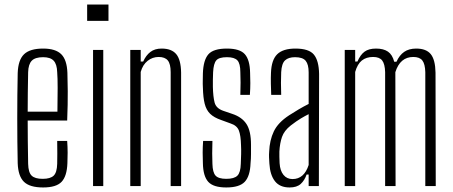

<svg xmlns="http://www.w3.org/2000/svg" viewBox="-20 -820 1997 846"><path d="M232 -199H276Q278 -172 278 -147Q278 -122 277 -101Q275 -44 251.5 -19Q228 6 170 6Q111 6 85.5 -19Q60 -44 58 -101Q56 -194 56 -299Q56 -404 58 -498Q60 -556 86 -581Q112 -606 170 -606Q225 -606 250 -581Q275 -556 277 -499Q278 -474 278.5 -418.5Q279 -363 276 -289H102Q102 -245 102.5 -199.5Q103 -154 104 -98Q105 -60 119.5 -46Q134 -32 168 -32Q202 -32 216.5 -46Q231 -60 232 -98Q233 -138 232 -199ZM170 -568Q135 -568 120 -552.5Q105 -537 104 -502Q103 -451 102.5 -410Q102 -369 102 -328H233Q234 -387 234 -432.5Q234 -478 232 -502Q231 -537 216.5 -552.5Q202 -568 170 -568Z M364 -728V-800H458V-728ZM390 0V-600H435V0Z M554 0V-600H600V-549H611Q623 -576 642.5 -591Q662 -606 692 -606Q736 -606 756.5 -581.5Q777 -557 778 -500V0H732V-502Q732 -538 719.5 -553.5Q707 -569 679 -569Q652 -569 630.5 -552Q609 -535 600 -503V0Z M977 6Q920 6 897.5 -19Q875 -44 874 -101Q873 -122 873 -147Q873 -172 875 -199H916Q915 -169 915 -144Q915 -119 916 -98Q917 -60 930 -46Q943 -32 977 -32Q1012 -32 1026 -46Q1040 -60 1041 -98Q1042 -119 1042.5 -140.5Q1043 -162 1042 -180Q1041 -223 1032.5 -245Q1024 -267 996 -276L955 -291Q923 -302 906 -318.5Q889 -335 882 -362.5Q875 -390 874 -434Q873 -451 873.5 -465.5Q874 -480 874 -497Q876 -555 898 -580.5Q920 -606 980 -606Q1037 -606 1059 -581Q1081 -556 1082 -499Q1083 -479 1083 -454Q1083 -429 1081 -402H1039Q1040 -430 1040 -456Q1040 -482 1039 -502Q1039 -540 1026 -554Q1013 -568 980 -568Q945 -568 933 -554Q921 -540 919 -502Q918 -483 918 -468Q918 -453 918 -437Q919 -394 925.5 -368.5Q932 -343 963 -332L1004 -318Q1046 -304 1066 -273.5Q1086 -243 1086 -182Q1086 -163 1086 -141Q1086 -119 1084 -101Q1082 -44 1058.5 -19Q1035 6 977 6Z M1256 6Q1213 6 1191.5 -21.5Q1170 -49 1167 -99Q1166 -113 1165.5 -126Q1165 -139 1166 -152Q1168 -202 1186.5 -241Q1205 -280 1254 -312Q1274 -325 1296 -338Q1318 -351 1340 -362V-501Q1340 -536 1327 -552Q1314 -568 1280 -568Q1251 -568 1236 -554Q1221 -540 1219 -502Q1218 -483 1218 -454.5Q1218 -426 1219 -402H1175Q1174 -425 1173.5 -451.5Q1173 -478 1174 -499Q1176 -556 1201.5 -581Q1227 -606 1282 -606Q1341 -606 1363 -579.5Q1385 -553 1386 -494L1385 0H1340V-51H1331Q1322 -25 1305 -9.5Q1288 6 1256 6ZM1269 -31Q1320 -31 1340 -93V-317Q1324 -309 1305.5 -298Q1287 -287 1261 -267Q1232 -244 1222.5 -216.5Q1213 -189 1211 -152Q1211 -143 1211 -129Q1211 -115 1212 -101Q1214 -68 1229 -49.5Q1244 -31 1269 -31Z M1499 0V-600H1545V-549H1555Q1568 -579 1586.5 -592.5Q1605 -606 1637 -606Q1670 -606 1689.5 -592.5Q1709 -579 1717 -548H1727Q1740 -577 1761 -591.5Q1782 -606 1814 -606Q1858 -606 1878 -581.5Q1898 -557 1899 -500L1900 0H1854V-502Q1853 -538 1841 -553.5Q1829 -569 1801 -569Q1743 -569 1722 -502L1723 0H1677V-502Q1676 -538 1664 -553.5Q1652 -569 1624 -569Q1594 -569 1574.5 -553.5Q1555 -538 1545 -503V0Z"/></svg>

Font: Big Shoulders Display Light
Style: Regular
Weight: 300
Designer: Patric King
Foundry: XO Type Co
Version: Version 1.000; ttfautohint (v1.8.2)